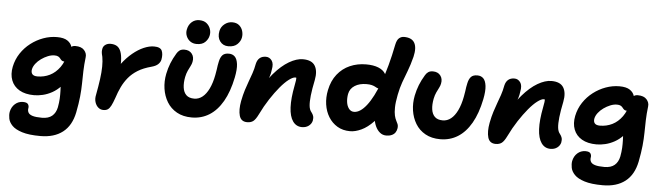

<svg xmlns="http://www.w3.org/2000/svg" viewBox="-56 -1000 5163 1497"><g transform="rotate(5 2525.0 -251.5)"><path d="M294 257Q204 257 150.5 240Q97 223 72 197Q47 171 41.5 142.5Q36 114 40 90Q48 51 74.5 27.5Q101 4 137 4Q168 4 177 18.5Q186 33 182 51Q179 68 187 83Q195 98 220.5 106Q246 114 294 114Q345 114 373.5 90Q402 66 411 22Q418 -16 419.5 -46.5Q421 -77 420 -105.5Q419 -134 417.5 -165.5Q416 -197 420 -235L477 -227Q456 -178 424.5 -145Q393 -112 357.5 -92.5Q322 -73 286 -64.5Q250 -56 218 -56Q148 -56 102.5 -82.5Q57 -109 39 -156Q21 -203 33 -263Q45 -321 76.5 -368.5Q108 -416 153 -450.5Q198 -485 250.5 -504Q303 -523 357 -523Q411 -523 439 -504Q467 -485 475 -456Q483 -427 477 -395Q472 -370 457.5 -354Q443 -338 431 -338Q417 -338 409.5 -344Q402 -350 396 -358.5Q390 -367 379.5 -373Q369 -379 350 -379Q325 -379 298 -368Q271 -357 246.5 -339.5Q222 -322 205.5 -300.5Q189 -279 184 -257Q179 -232 190.5 -218Q202 -204 231 -204Q283 -204 327.5 -226Q372 -248 405 -293.5Q438 -339 451 -408Q458 -438 469.5 -452Q481 -466 506 -466Q553 -466 575 -441Q597 -416 593 -386Q586 -327 584.5 -277Q583 -227 582.5 -179.5Q582 -132 576.5 -77Q571 -22 557 49Q536 153 469 205Q402 257 294 257Z M766 12Q743 12 725.5 -3Q708 -18 700 -44Q692 -70 699 -101Q712 -170 719.5 -225Q727 -280 727.5 -323.5Q728 -367 722 -400Q715 -426 714.5 -438.5Q714 -451 717 -465Q721 -484 738 -495.5Q755 -507 777 -507Q807 -507 827 -495Q847 -483 858 -455Q869 -427 870.5 -379Q872 -331 865 -259L798 -237Q829 -304 868.5 -356Q908 -408 951 -443.5Q994 -479 1037 -497.5Q1080 -516 1117 -516Q1167 -516 1179 -488.5Q1191 -461 1183 -419Q1179 -399 1162 -382.5Q1145 -366 1111 -357Q1047 -340 1004.5 -313.5Q962 -287 933.5 -252.5Q905 -218 885.5 -177.5Q866 -137 851 -90Q837 -50 825.5 -28Q814 -6 800.5 3Q787 12 766 12Z M1457 10Q1389 10 1340 -17.5Q1291 -45 1263 -91.5Q1235 -138 1226.5 -195Q1218 -252 1230 -312Q1239 -356 1254.5 -395.5Q1270 -435 1295 -476Q1304 -492 1318 -502Q1332 -512 1355 -512Q1394 -512 1414 -486Q1434 -460 1426 -422Q1423 -406 1414 -389Q1405 -372 1395 -350.5Q1385 -329 1379 -300Q1370 -254 1375 -217Q1380 -180 1401.5 -159Q1423 -138 1464 -138Q1499 -138 1528 -161Q1557 -184 1578.5 -228.5Q1600 -273 1612 -336Q1617 -362 1619.5 -380Q1622 -398 1624 -412.5Q1626 -427 1630 -443Q1637 -476 1653 -493.5Q1669 -511 1703 -511Q1732 -511 1750 -493Q1768 -475 1773 -435Q1778 -395 1765 -330Q1742 -217 1698.5 -141.5Q1655 -66 1594 -28Q1533 10 1457 10ZM1693 -568Q1651 -568 1627.5 -600Q1604 -632 1614 -681Q1621 -714 1648 -735.5Q1675 -757 1708 -757Q1742 -757 1762.5 -739.5Q1783 -722 1790.5 -695.5Q1798 -669 1793 -644Q1788 -616 1763.5 -592Q1739 -568 1693 -568ZM1446 -564Q1416 -564 1395 -579Q1374 -594 1364 -619Q1354 -644 1360 -671Q1367 -707 1391.5 -729Q1416 -751 1450 -751Q1487 -751 1508.5 -733Q1530 -715 1538.5 -689Q1547 -663 1541 -637Q1535 -609 1512 -586.5Q1489 -564 1446 -564Z M2320 10Q2275 10 2248.5 -27.5Q2222 -65 2218.5 -135.5Q2215 -206 2235 -308Q2240 -332 2242 -348.5Q2244 -365 2242.5 -376Q2241 -387 2235.5 -395.5Q2230 -404 2220 -411Q2245 -411 2261.5 -402.5Q2278 -394 2284 -377.5Q2290 -361 2282 -333Q2270 -355 2259.5 -363Q2249 -371 2235 -371Q2216 -371 2185 -347.5Q2154 -324 2118.5 -281.5Q2083 -239 2046 -182.5Q2009 -126 1977 -60Q1957 -19 1938.5 -5Q1920 9 1891 9Q1843 9 1830 -36Q1817 -81 1830 -151Q1840 -202 1852 -239.5Q1864 -277 1876 -309.5Q1888 -342 1899.5 -375Q1911 -408 1919 -451Q1926 -481 1944.5 -496.5Q1963 -512 1993 -512Q2021 -512 2039 -487.5Q2057 -463 2047 -415Q2044 -387 2036.5 -364.5Q2029 -342 2018 -317Q2007 -292 1995 -256Q1983 -220 1970 -165L1942 -208Q1997 -312 2056.5 -381Q2116 -450 2174.5 -484Q2233 -518 2282 -518Q2352 -518 2377 -476.5Q2402 -435 2388 -364Q2373 -292 2367.5 -241.5Q2362 -191 2365.5 -160Q2369 -129 2384 -112Q2395 -98 2399.5 -83.5Q2404 -69 2400 -47Q2394 -22 2372.5 -6Q2351 10 2320 10Z M2697 9Q2639 9 2596.5 -16.5Q2554 -42 2527.5 -85Q2501 -128 2493 -182.5Q2485 -237 2497 -295Q2512 -369 2552 -419.5Q2592 -470 2650 -495.5Q2708 -521 2777 -521Q2834 -521 2872.5 -505.5Q2911 -490 2928 -461.5Q2945 -433 2937 -390Q2932 -369 2920 -355.5Q2908 -342 2895 -342Q2883 -342 2875.5 -346Q2868 -350 2858.5 -355Q2849 -360 2833.5 -364Q2818 -368 2793 -368Q2738 -368 2701 -344.5Q2664 -321 2656 -279Q2650 -246 2654 -215.5Q2658 -185 2673.5 -164.5Q2689 -144 2714 -144Q2762 -144 2812 -208Q2862 -272 2908 -394.5Q2954 -517 2989 -694Q2997 -732 3014 -746Q3031 -760 3052 -760Q3113 -760 3134.5 -722Q3156 -684 3139 -612Q3122 -546 3103.5 -498.5Q3085 -451 3069 -406.5Q3053 -362 3042 -306Q3030 -245 3029.5 -206Q3029 -167 3034.5 -143.5Q3040 -120 3048 -105Q3056 -90 3061 -78Q3066 -66 3064 -48Q3061 -27 3051 -12.5Q3041 2 3023 10Q3005 18 2980 18Q2952 18 2930.5 0.5Q2909 -17 2895.5 -46.5Q2882 -76 2878.5 -114.5Q2875 -153 2884 -194L2966 -218Q2927 -135 2879.5 -85Q2832 -35 2784.5 -13Q2737 9 2697 9Z M3402 10Q3334 10 3285 -17.5Q3236 -45 3208 -91.5Q3180 -138 3171.5 -195Q3163 -252 3175 -312Q3184 -356 3199.5 -395.5Q3215 -435 3240 -476Q3249 -492 3263 -502Q3277 -512 3300 -512Q3339 -512 3359 -486Q3379 -460 3371 -422Q3368 -406 3359 -389Q3350 -372 3340 -350.5Q3330 -329 3324 -300Q3315 -254 3320 -217Q3325 -180 3346.5 -159Q3368 -138 3409 -138Q3444 -138 3473 -161Q3502 -184 3523.5 -228.5Q3545 -273 3557 -336Q3562 -362 3564.5 -380Q3567 -398 3569 -412.5Q3571 -427 3575 -443Q3582 -476 3598 -493.5Q3614 -511 3648 -511Q3677 -511 3695 -493Q3713 -475 3718 -435Q3723 -395 3710 -330Q3687 -217 3643.5 -141.5Q3600 -66 3539 -28Q3478 10 3402 10Z M4265 10Q4220 10 4193.5 -27.5Q4167 -65 4163.5 -135.5Q4160 -206 4180 -308Q4185 -332 4187 -348.5Q4189 -365 4187.5 -376Q4186 -387 4180.5 -395.5Q4175 -404 4165 -411Q4190 -411 4206.5 -402.5Q4223 -394 4229 -377.5Q4235 -361 4227 -333Q4215 -355 4204.5 -363Q4194 -371 4180 -371Q4161 -371 4130 -347.5Q4099 -324 4063.5 -281.5Q4028 -239 3991 -182.5Q3954 -126 3922 -60Q3902 -19 3883.5 -5Q3865 9 3836 9Q3788 9 3775 -36Q3762 -81 3775 -151Q3785 -202 3797 -239.5Q3809 -277 3821 -309.5Q3833 -342 3844.5 -375Q3856 -408 3864 -451Q3871 -481 3889.5 -496.5Q3908 -512 3938 -512Q3966 -512 3984 -487.5Q4002 -463 3992 -415Q3989 -387 3981.5 -364.5Q3974 -342 3963 -317Q3952 -292 3940 -256Q3928 -220 3915 -165L3887 -208Q3942 -312 4001.5 -381Q4061 -450 4119.5 -484Q4178 -518 4227 -518Q4297 -518 4322 -476.5Q4347 -435 4333 -364Q4318 -292 4312.5 -241.5Q4307 -191 4310.5 -160Q4314 -129 4329 -112Q4340 -98 4344.5 -83.5Q4349 -69 4345 -47Q4339 -22 4317.5 -6Q4296 10 4265 10Z M4696 257Q4606 257 4552.5 240Q4499 223 4474 197Q4449 171 4443.5 142.5Q4438 114 4442 90Q4450 51 4476.5 27.5Q4503 4 4539 4Q4570 4 4579 18.5Q4588 33 4584 51Q4581 68 4589 83Q4597 98 4622.5 106Q4648 114 4696 114Q4747 114 4775.5 90Q4804 66 4813 22Q4820 -16 4821.5 -46.5Q4823 -77 4822 -105.5Q4821 -134 4819.5 -165.5Q4818 -197 4822 -235L4879 -227Q4858 -178 4826.5 -145Q4795 -112 4759.5 -92.5Q4724 -73 4688 -64.5Q4652 -56 4620 -56Q4550 -56 4504.5 -82.5Q4459 -109 4441 -156Q4423 -203 4435 -263Q4447 -321 4478.5 -368.5Q4510 -416 4555 -450.5Q4600 -485 4652.5 -504Q4705 -523 4759 -523Q4813 -523 4841 -504Q4869 -485 4877 -456Q4885 -427 4879 -395Q4874 -370 4859.5 -354Q4845 -338 4833 -338Q4819 -338 4811.5 -344Q4804 -350 4798 -358.5Q4792 -367 4781.5 -373Q4771 -379 4752 -379Q4727 -379 4700 -368Q4673 -357 4648.5 -339.5Q4624 -322 4607.5 -300.5Q4591 -279 4586 -257Q4581 -232 4592.5 -218Q4604 -204 4633 -204Q4685 -204 4729.5 -226Q4774 -248 4807 -293.5Q4840 -339 4853 -408Q4860 -438 4871.5 -452Q4883 -466 4908 -466Q4955 -466 4977 -441Q4999 -416 4995 -386Q4988 -327 4986.5 -277Q4985 -227 4984.5 -179.5Q4984 -132 4978.5 -77Q4973 -22 4959 49Q4938 153 4871 205Q4804 257 4696 257Z"/></g></svg>

Font: Shantell Sans Light
Style: Bold Italic
Weight: 700
Italic angle: -11°
Version: Version 1.011;[c5ecc13dd]